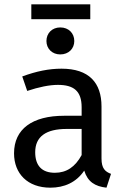

<svg xmlns="http://www.w3.org/2000/svg" viewBox="-20 -857 584 889"><path d="M213 12C277 12 333 -12 370 -67C386 -15 420 6 473 12L494 -52C467 -62 450 -77 450 -123V-364C450 -474 392 -539 265 -539C206 -539 148 -527 83 -503L106 -436C160 -454 209 -464 248 -464C321 -464 358 -436 358 -360V-321H277C130 -321 45 -260 45 -147C45 -53 108 12 213 12ZM289 -260H358V-139C328 -84 288 -57 234 -57C174 -57 143 -90 143 -152C143 -224 192 -260 289 -260ZM398 -768V-837H125V-768ZM259 -605C298 -605 324 -632 324 -667C324 -703 298 -730 259 -730C221 -730 195 -703 195 -667C195 -632 221 -605 259 -605Z"/></svg>

Font: FiraGO Unicode
Style: Regular
Weight: 400
Designer: bBox Type
Foundry: bBox Type GmbH
Version: Version 1.001;PS 001.001;hotconv 1.0.88;makeotf.lib2.5.64775